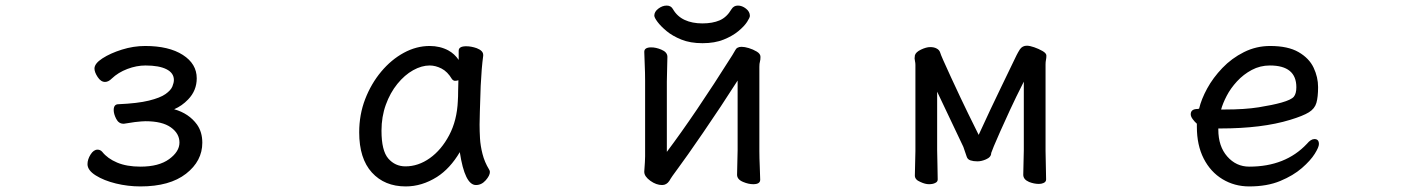

<svg xmlns="http://www.w3.org/2000/svg" viewBox="-20 -651 5040 689"><path d="M425 -207H423Q406 -207 397 -224.5Q388 -242 388 -256Q388 -277 405 -277Q474 -280 514.5 -290Q555 -300 574 -313.5Q593 -327 598.5 -340.5Q604 -354 604 -364Q604 -389 577.5 -402.5Q551 -416 502 -416Q470 -416 437 -403.5Q404 -391 381 -369Q369 -357 357 -357Q342 -357 330.5 -374.5Q319 -392 319 -405Q319 -423 347.5 -441.5Q376 -460 417.5 -473Q459 -486 501 -486Q586 -486 636 -454Q686 -422 686 -370Q686 -326 655 -294Q633 -271 605 -259Q658 -244 687 -204Q706 -177 706 -139Q706 -73 647.5 -27.5Q589 18 484 18Q439 18 396 7.5Q353 -3 323.5 -21.5Q294 -40 294 -62Q294 -79 305 -96.5Q316 -114 330 -114Q340 -114 347 -106Q366 -82 400.5 -67.5Q435 -53 484 -53Q550 -53 587 -80Q624 -107 624 -139.5Q624 -172 593 -194Q562 -216 502 -216Q491 -216 464 -213Z M1723 -4Q1708 13 1688 13Q1648 13 1630 -105Q1595 -46 1548 -16Q1494 18 1436 18Q1360 18 1314.5 -32Q1269 -82 1269 -176Q1269 -240 1290.5 -295.5Q1312 -351 1348 -394Q1384 -437 1429 -461.5Q1474 -486 1522 -486Q1559 -486 1589 -470Q1611 -458 1626 -436V-469Q1626 -485 1653 -485Q1671 -485 1691 -478Q1714 -469 1714 -454V-452V-451Q1708 -407 1705 -343Q1701 -227 1701 -204Q1701 -181 1702.5 -154.5Q1704 -128 1711.5 -98.5Q1719 -69 1735 -43Q1738 -38 1738 -34Q1738 -21 1723 -4ZM1625 -363Q1619 -361 1613 -361Q1607 -361 1602 -367Q1586 -394 1564.5 -405Q1543 -416 1522 -416Q1493 -416 1462.5 -399Q1432 -382 1406 -350Q1380 -318 1364.5 -275Q1349 -232 1349 -182Q1349 -110 1373.5 -82Q1398 -54 1435 -54Q1481 -54 1522.5 -83.5Q1564 -113 1592 -166Q1620 -219 1623 -289V-290Q1624 -303 1624 -324Q1624 -345 1625 -363Z M2671 -594Q2671 -588 2661 -572.5Q2651 -557 2630 -539.5Q2609 -522 2577 -509Q2545 -496 2501 -496Q2457 -496 2425 -509Q2393 -522 2372 -539.5Q2351 -557 2339.5 -572.5Q2328 -588 2328 -595Q2328 -609 2342.5 -620Q2357 -631 2372.5 -631Q2388 -631 2395 -618Q2410 -592 2437 -579.5Q2464 -567 2500.5 -567Q2537 -567 2562.5 -578Q2588 -589 2605 -618Q2613 -631 2628 -631Q2643 -631 2657 -620Q2671 -609 2671 -594ZM2618 -470Q2624 -483 2641 -483Q2652 -483 2667 -478.5Q2682 -474 2695.5 -466Q2709 -458 2709 -447Q2709 -436 2707 -429.5Q2705 -423 2705 -411V-109Q2705 -85 2706.5 -51.5Q2708 -18 2708 -6Q2708 10 2683 10Q2666 10 2647 2Q2625 -7 2625 -24Q2625 -32 2626 -68.5Q2627 -105 2627 -112V-362Q2567 -268 2503.5 -175.5Q2440 -83 2414.5 -49Q2389 -15 2382 -2Q2372 13 2356 13Q2335 13 2314 -2Q2292 -18 2292 -34V-36Q2295 -75 2295 -90V-361Q2295 -390 2293.5 -422.5Q2292 -455 2292 -465Q2292 -481 2317 -481Q2334 -481 2353 -473Q2375 -464 2375 -447Q2375 -440 2374 -405Q2373 -370 2373 -358V-106Q2473 -239 2608 -453Q2613 -461 2618 -470Z M3265 -109V-418Q3265 -425 3263.5 -431.5Q3262 -438 3262 -441.5Q3262 -445 3263 -451V-452Q3266 -464 3285 -473Q3304 -482 3318 -482Q3332 -482 3341 -477Q3351 -472 3354 -462Q3356 -453 3393 -373Q3430 -293 3454 -244L3492 -167Q3536 -263 3572 -337L3628 -453Q3633 -463 3640 -474Q3649 -487 3665 -487Q3675 -487 3691 -481.5Q3707 -476 3721 -468Q3735 -460 3735 -451.5Q3735 -443 3733.5 -436Q3732 -429 3732 -420V-109Q3732 -99 3733 -58.5Q3734 -18 3734 -7Q3734 2 3724 6Q3717 9 3708 9Q3691 9 3673 2Q3652 -7 3652 -24Q3652 -32 3653 -68.5Q3654 -105 3654 -112V-358Q3625 -301 3604.5 -256.5Q3584 -212 3569.5 -179.5Q3555 -147 3546.5 -126.5Q3538 -106 3537 -102Q3537 -87 3518 -79Q3502 -72 3487.5 -72Q3473 -72 3462.5 -75.5Q3452 -79 3449 -89Q3439 -119 3437 -124Q3364 -277 3343 -322V-112Q3343 -107 3344 -63Q3345 -19 3345 -7Q3345 2 3335 6Q3327 10 3313.5 10Q3300 10 3283 2Q3263 -6 3263 -21Q3263 -30 3264 -66Q3265 -102 3265 -109Z M4538 -486Q4602 -486 4640 -464Q4678 -442 4694 -408Q4710 -374 4710 -338.5Q4710 -303 4704 -282Q4698 -261 4677 -248Q4656 -235 4610 -221Q4509 -190 4359 -190H4352V-186Q4352 -126 4384 -89.5Q4416 -53 4463 -53Q4593 -53 4670 -135Q4684 -152 4697 -152Q4713 -152 4713 -134Q4713 -123 4698 -99Q4683 -75 4652 -48Q4621 -21 4574 -1.5Q4527 18 4463 18Q4410 18 4367 -8Q4324 -34 4299.5 -82Q4275 -130 4275 -196V-207Q4267 -214 4260 -223.5Q4253 -233 4253 -241Q4253 -260 4278 -260Q4279 -260 4283 -261Q4291 -295 4312 -333.5Q4333 -372 4366.5 -407Q4400 -442 4444 -464Q4488 -486 4538 -486ZM4362 -258H4374Q4447 -258 4497 -266Q4547 -274 4579 -283Q4614 -293 4623 -304Q4632 -315 4632 -338Q4632 -416 4537 -416Q4502 -416 4472 -400Q4442 -384 4419 -359Q4396 -334 4382 -307Q4368 -280 4362 -258Z"/></svg>

Font: Moon Stars Kai
Style: Bold
Weight: 700
Designer: GuiWonder
Version: Version 1.101